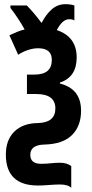

<svg xmlns="http://www.w3.org/2000/svg" viewBox="-20 -686 442 919"><path d="M179 -576Q159 -603 141 -624Q123 -645 108 -660H30V-648Q67 -600 98 -545Q80 -541 62 -533.5Q44 -526 25 -517L67 -424Q116 -455 163 -455Q228 -455 228 -399Q228 -329 145 -329H109V-236H153Q245 -236 245 -167Q245 -99 161 -97Q89 -96 48.5 -56Q8 -16 8 54Q8 202 162 202Q184 202 215 199.5Q246 197 267 197Q305 197 321 213V109Q301 93 267 93Q244 93 223 95.5Q202 98 177 98Q125 98 125 55Q125 8 191 6Q281 4 324.5 -39.5Q368 -83 368 -156Q368 -261 267 -286V-291Q347 -317 347 -411Q347 -510 252 -542Q279 -594 311 -594Q328 -594 336 -588V-660Q318 -666 293 -666Q256 -666 228 -641.5Q200 -617 179 -576Z"/></svg>

Font: Noto Sans UI Condensed
Style: Bold
Weight: 700
Width: 3
Designer: Monotype Design Team
Foundry: Monotype Imaging Inc.
Version: 1.001